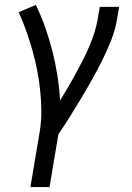

<svg xmlns="http://www.w3.org/2000/svg" viewBox="-20 -548 540 783"><path d="M104 215 142 -11Q149 -55 148.5 -97.5Q148 -140 143.5 -182Q139 -224 131 -264.5Q123 -305 111.5 -345Q100 -385 86.5 -423.5Q73 -462 56 -498L126 -528Q148 -483 164.5 -436Q181 -389 193.5 -340Q206 -291 214 -240.5Q222 -190 225 -138Q241 -164 256.5 -190.5Q272 -217 287 -244.5Q302 -272 316 -299Q330 -326 342 -354Q354 -382 363.5 -410.5Q373 -439 378 -468L387 -520H466L457 -468Q450 -426 434 -385.5Q418 -345 398.5 -305.5Q379 -266 357.5 -227.5Q336 -189 313 -150.5Q290 -112 266.5 -74.5Q243 -37 218 0L182 215Z"/></svg>

Font: Iosevka Algr
Style: Italic
Weight: 400
Italic angle: -9°
Monospace: yes
Designer: Belleve Invis
Foundry: Belleve Invis
Version: Version 26.0.2; ttfautohint (v1.8.3)